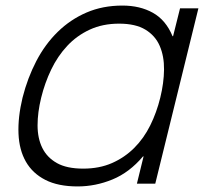

<svg xmlns="http://www.w3.org/2000/svg" viewBox="-20 -660 736 690"><path d="M538 0H472L496 -98H494Q445 -40 384 -15Q323 10 259 10Q189 10 143 -13.5Q97 -37 73 -79Q49 -121 46.5 -179.5Q44 -238 61 -309Q79 -380 110.5 -440.5Q142 -501 187.5 -545.5Q233 -590 291 -615Q349 -640 420 -640Q483 -640 529.5 -614Q576 -588 600 -530H602L627 -630H693ZM556 -309Q569 -362 569.5 -410Q570 -458 554 -495Q538 -532 502.5 -553.5Q467 -575 408 -575Q349 -575 302.5 -553.5Q256 -532 221.5 -495Q187 -458 164 -410Q141 -362 128 -309Q115 -256 115 -209.5Q115 -163 132 -128.5Q149 -94 184.5 -74Q220 -54 279 -54Q337 -54 382.5 -74Q428 -94 462.5 -128.5Q497 -163 520 -209.5Q543 -256 556 -309Z"/></svg>

Font: TypoPRO Sinkin Sans
Style: 300 Light Italic
Weight: 300
Italic angle: -112°
Designer: Keith Bates
Foundry: K-Type
Version: Sinkin Sans (version 1.0)  by Keith Bates   •   © 2014   www